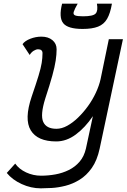

<svg xmlns="http://www.w3.org/2000/svg" viewBox="-20 -1014 691 1048"><path d="M449 -203 487 -380Q445 -318 394 -280Q343 -242 287 -242Q185 -242 148 -302.5Q111 -363 153 -487Q177 -557 190 -599.5Q203 -642 207.5 -670Q212 -698 212 -724Q212 -734 206 -739.5Q200 -745 188 -745Q177 -745 164 -737Q151 -729 142 -714L103 -773Q116 -791 145.5 -802.5Q175 -814 206 -814Q243 -814 266 -795Q289 -776 289 -745Q289 -717 284 -683.5Q279 -650 265.5 -601Q252 -552 227 -476Q199 -386 216 -348.5Q233 -311 288 -311Q317 -311 347 -327.5Q377 -344 406 -372Q435 -400 460 -434.5Q485 -469 503 -507.5Q521 -546 529 -582L574 -800H651L524 -203ZM203 14Q149 14 98 -9.5Q47 -33 17 -70L63 -121Q84 -91 122.5 -73Q161 -55 204 -55Q243 -55 282 -62Q321 -69 355.5 -86Q390 -103 414.5 -131.5Q439 -160 449 -203H524Q510 -138 481 -97Q452 -56 414.5 -33Q377 -10 337.5 0Q298 10 262.5 12Q227 14 203 14ZM431 -856Q350 -856 325 -887.5Q300 -919 319 -994H404Q387 -964 382.5 -949.5Q378 -935 390 -930Q402 -925 433 -925Q488 -925 502 -940Q516 -955 509 -994H591Q582 -941 564.5 -911Q547 -881 515 -868.5Q483 -856 431 -856Z"/></svg>

Font: Victor Mono
Style: Italic
Weight: 400
Italic angle: -12°
Monospace: yes
Designer: Rune Bjørnerås
Version: Version 1.561;gftools[0.9.30]